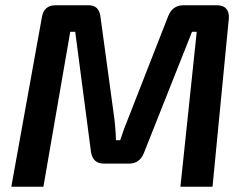

<svg xmlns="http://www.w3.org/2000/svg" viewBox="-20 -710 932 730"><path d="M676 -690H805Q829 -690 840.5 -676.5Q852 -663 850 -639L788 0H666L728 -589H710L527 -128Q511 -88 471 -88H375Q333 -88 326 -132L266 -589H247L145 0H23L139 -643Q146 -690 191 -690H317Q357 -690 362 -646L413 -272Q419 -231 421 -177H437Q450 -218 471 -269L620 -650Q636 -689 676 -690Z"/></svg>

Font: Exo 2.0 Semi Bold
Style: Italic
Weight: 600
Italic angle: -8°
Designer: Natanael Gama
Version: Version 1.001;PS 001.001;hotconv 1.0.70;makeotf.lib2.5.58329